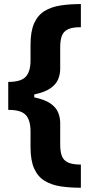

<svg xmlns="http://www.w3.org/2000/svg" viewBox="-20 -752 426 929"><path d="M19.9 -284.8V-355.7Q80 -355.5 103.6 -379.7Q127.2 -403.9 127.7 -458V-535.7Q127.7 -600.5 145.4 -639.7Q163.1 -678.9 195.9 -698.9Q228.7 -718.8 273.2 -725.6Q317.8 -732.4 371.3 -732.4V-620.3Q329.4 -620.6 307.7 -609.7Q285.9 -598.7 278.5 -576.6Q271 -554.5 271.3 -520.5V-418Q271 -391.2 260.8 -367.3Q250.6 -343.4 224 -324.8Q197.4 -306.2 147.9 -295.5Q98.5 -284.8 19.9 -284.8ZM371.3 156.4Q317.8 156.4 273.2 149.7Q228.7 142.9 195.9 122.9Q163.1 102.9 145.4 63.7Q127.7 24.5 127.7 -40.2V-118Q127.2 -172.6 103.6 -196.7Q80 -220.8 19.9 -220.3V-291.2Q98.5 -291.2 147.9 -280.5Q197.4 -269.8 224 -251.4Q250.6 -232.9 260.8 -208.8Q271 -184.8 271.3 -158V-55.5Q271 -21.5 278.5 0.6Q285.9 22.8 307.7 33.5Q329.4 44.3 371.3 44.3ZM19.9 -220.3V-355.7H145.7V-220.3Z"/></svg>

Font: Inter Display V
Style: Regular
Weight: 400
Designer: Rasmus Andersson
Foundry: rsms
Version: Version 3.015;git-src